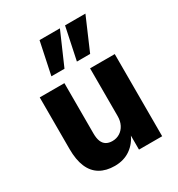

<svg xmlns="http://www.w3.org/2000/svg" viewBox="-181 -875 933 1004"><g transform="rotate(-30 285.5 -372.5)"><path d="M220 11Q168 11 131.5 -10.5Q95 -32 76.5 -75.5Q58 -119 58 -184V-496H207V-192Q207 -163 214.5 -144.5Q222 -126 237 -117Q252 -108 274 -108Q299 -108 319 -120.5Q339 -133 350.5 -155.5Q362 -178 362 -207V-496H511V0H371V-94H375Q355 -45 315 -17Q275 11 220 11ZM320 -561 361 -756H484L400 -561ZM166 -561 207 -756H330L245 -561Z"/></g></svg>

Font: Nunito Sans 10pt SemiCondensed ExtraBold
Style: Regular
Weight: 800
Width: 4
Designer: Vernon Adams
Foundry: Vernon Adams
Version: Version 3.101;gftools[0.9.27]